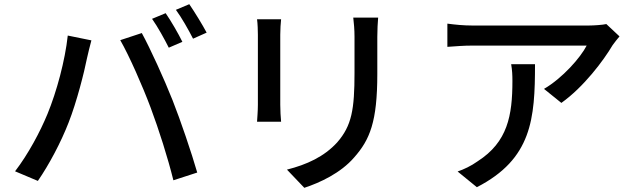

<svg xmlns="http://www.w3.org/2000/svg" viewBox="-20 -850 3040 918"><path d="M772 -787 707 -760C734 -722 767 -662 787 -622L852 -650C833 -689 797 -751 772 -787ZM885 -830 821 -803C849 -765 881 -708 903 -665L968 -694C949 -730 911 -792 885 -830ZM207 -305C172 -220 115 -113 52 -31L161 15C215 -63 272 -171 308 -264C347 -363 383 -506 396 -572C401 -594 410 -632 417 -657L304 -680C291 -560 251 -412 207 -305ZM700 -336C740 -229 782 -97 809 12L923 -25C896 -119 843 -275 805 -371C765 -472 699 -617 658 -692L555 -658C598 -583 661 -440 700 -336Z M1788 -766H1669C1672 -740 1675 -710 1675 -674C1675 -635 1675 -546 1675 -502C1675 -327 1662 -249 1592 -169C1530 -101 1447 -63 1352 -39L1435 48C1508 24 1609 -22 1674 -98C1748 -182 1784 -267 1784 -496C1784 -539 1784 -629 1784 -674C1784 -710 1786 -740 1788 -766ZM1324 -758H1209C1212 -737 1213 -702 1213 -684C1213 -648 1213 -398 1213 -349C1213 -320 1210 -285 1209 -268H1324C1322 -288 1320 -323 1320 -349C1320 -397 1320 -648 1320 -684C1320 -712 1322 -737 1324 -758Z M2942 -676 2879 -735C2863 -731 2818 -728 2796 -728C2739 -728 2291 -728 2237 -728C2197 -728 2156 -732 2119 -737V-626C2162 -629 2197 -632 2237 -632C2290 -632 2720 -632 2785 -632C2756 -575 2669 -476 2581 -425L2664 -358C2771 -434 2866 -561 2909 -634C2917 -646 2933 -665 2942 -676ZM2538 -543H2424C2429 -514 2430 -490 2430 -463C2430 -297 2407 -171 2264 -79C2232 -56 2197 -40 2168 -30L2260 45C2523 -90 2538 -282 2538 -543Z"/></svg>

Font: Noto Sans TC Medium
Style: Regular
Weight: 500
Designer: Ryoko NISHIZUKA 西塚涼子 (kana, bopomofo & ideographs); Paul D. Hunt (Latin, Greek & Cyrillic); Sandoll Communications 산돌커뮤니
Foundry: Adobe
Version: Version 2.004;hotconv 1.0.118;makeotfexe 2.5.65603